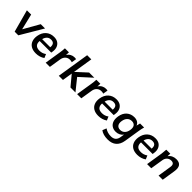

<svg xmlns="http://www.w3.org/2000/svg" viewBox="325 -2297 4082 4082"><g transform="rotate(45 2366.5 -256.0)"><path d="M176 0 39 -505H167L253 -148L456 -505H585L286 0Z M819 10Q730 10 671.5 -25Q613 -60 589 -123.5Q565 -187 578 -271Q596 -384 668 -449.5Q740 -515 850 -515Q923 -515 970.5 -483Q1018 -451 1038 -395.5Q1058 -340 1046 -267L1041 -235H692Q686 -164 721 -125Q756 -86 835 -86Q874 -86 911.5 -97.5Q949 -109 984 -135L1020 -51Q979 -21 927 -5.5Q875 10 819 10ZM845 -429Q786 -429 750.5 -393Q715 -357 702 -301H946Q958 -429 845 -429Z M1109 0 1169 -376Q1174 -408 1177.5 -441Q1181 -474 1182 -505H1303L1299 -420Q1328 -468 1371 -491.5Q1414 -515 1464 -515Q1478 -515 1490 -513.5Q1502 -512 1513 -510L1494 -399Q1478 -406 1464.5 -408Q1451 -410 1431 -410Q1370 -410 1329.5 -372Q1289 -334 1278 -269L1235 0Z M1503 0 1620 -736H1745L1674 -290H1676L1910 -505H2066L1796 -259L2004 0H1854L1666 -226H1664L1628 0Z M2054 0 2114 -376Q2119 -408 2122.5 -441Q2126 -474 2127 -505H2248L2244 -420Q2273 -468 2316 -491.5Q2359 -515 2409 -515Q2423 -515 2435 -513.5Q2447 -512 2458 -510L2439 -399Q2423 -406 2409.5 -408Q2396 -410 2376 -410Q2315 -410 2274.5 -372Q2234 -334 2223 -269L2180 0Z M2697 10Q2608 10 2549.5 -25Q2491 -60 2467 -123.5Q2443 -187 2456 -271Q2474 -384 2546 -449.5Q2618 -515 2728 -515Q2801 -515 2848.5 -483Q2896 -451 2916 -395.5Q2936 -340 2924 -267L2919 -235H2570Q2564 -164 2599 -125Q2634 -86 2713 -86Q2752 -86 2789.5 -97.5Q2827 -109 2862 -135L2898 -51Q2857 -21 2805 -5.5Q2753 10 2697 10ZM2723 -429Q2664 -429 2628.5 -393Q2593 -357 2580 -301H2824Q2836 -429 2723 -429Z M3194 224Q3056 224 2976 163L3012 72Q3050 100 3096 114Q3142 128 3193 128Q3265 128 3304 93.5Q3343 59 3353 -5L3368 -97Q3342 -59 3297.5 -36Q3253 -13 3198 -13Q3130 -13 3081.5 -45Q3033 -77 3012.5 -137Q2992 -197 3005 -279Q3024 -394 3094 -454.5Q3164 -515 3264 -515Q3322 -515 3364 -489.5Q3406 -464 3420 -419L3442 -505H3563Q3554 -474 3547 -442Q3540 -410 3535 -379L3478 -20Q3459 99 3387.5 161.5Q3316 224 3194 224ZM3238 -108Q3299 -108 3340 -148.5Q3381 -189 3392 -262Q3404 -339 3374.5 -379Q3345 -419 3284 -419Q3223 -419 3182 -379Q3141 -339 3129 -265Q3117 -189 3147 -148.5Q3177 -108 3238 -108Z M3867 10Q3778 10 3719.5 -25Q3661 -60 3637 -123.5Q3613 -187 3626 -271Q3644 -384 3716 -449.5Q3788 -515 3898 -515Q3971 -515 4018.5 -483Q4066 -451 4086 -395.5Q4106 -340 4094 -267L4089 -235H3740Q3734 -164 3769 -125Q3804 -86 3883 -86Q3922 -86 3959.5 -97.5Q3997 -109 4032 -135L4068 -51Q4027 -21 3975 -5.5Q3923 10 3867 10ZM3893 -429Q3834 -429 3798.5 -393Q3763 -357 3750 -301H3994Q4006 -429 3893 -429Z M4158 0 4218 -379Q4227 -440 4230 -505H4351L4346 -427Q4377 -470 4423.5 -492.5Q4470 -515 4526 -515Q4710 -515 4675 -301L4628 0H4503L4550 -301Q4560 -363 4539.5 -390Q4519 -417 4472 -417Q4414 -417 4376 -381.5Q4338 -346 4329 -287L4283 0Z"/></g></svg>

Font: Mulish
Style: Bold Italic
Weight: 700
Italic angle: -9°
Designer: Vernon Adams
Foundry: Vernon Adams
Version: Version 3.603; ttfautohint (v1.8.3)